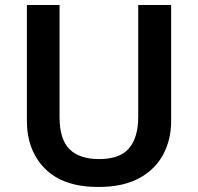

<svg xmlns="http://www.w3.org/2000/svg" viewBox="-20 -734 788 764"><path d="M661 -252Q661 -178 629 -118.5Q597 -59 533 -24.5Q469 10 371 10Q232 10 159.5 -62.5Q87 -135 87 -254V-714H217V-268Q217 -180 256.5 -140.5Q296 -101 375 -101Q457 -101 493.5 -144Q530 -187 530 -269V-714H661Z"/></svg>

Font: Noto Sans Sora Sompeng Semi
Style: Bold
Weight: 700
Designer: Monotype Design Team. David Williams.
Foundry: Monotype Imaging Inc.
Version: Version 2.101; ttfautohint (v1.8.4.7-5d5b)